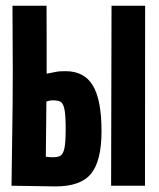

<svg xmlns="http://www.w3.org/2000/svg" viewBox="-20 -653 558 675"><path d="M370.6 0 372.1 -632.8H490.2L489.7 0ZM165 -300.3Q159.2 -300.3 153.8 -299.1Q148.4 -297.9 145.5 -296.9L143.1 -295.9Q142.1 -169.4 141.1 -102.1Q154.8 -100.1 164.6 -100.1Q185.1 -100.1 193.8 -106.4Q202.6 -112.8 206.8 -133.3Q210.9 -153.8 210.9 -199.7Q210.9 -247.1 206.8 -267.8Q202.6 -288.6 194.1 -294.4Q185.5 -300.3 165 -300.3ZM23.9 -632.8H44.4H143.6Q144 -593.8 144 -516.1V-394Q154.3 -396 165.5 -398.2Q176.8 -400.4 180.7 -401.1Q184.6 -401.9 191.9 -402.3Q199.2 -402.8 210.4 -402.8Q276.4 -402.8 306.6 -352.1Q336.9 -301.3 336.9 -191.9Q336.9 -87.9 300.5 -42.7Q264.2 2.4 174.8 2.4Q152.8 2.4 101.6 1.2Q50.3 0 20.5 0Q20.5 -33.7 22.7 -159.4Q24.9 -285.2 24.9 -400.4Q24.9 -428.2 24.4 -519.8Q23.9 -611.3 23.9 -632.8Z"/></svg>

Font: Fantasque Sans Mono
Style: Bold
Weight: 700
Monospace: yes
Designer: Jany Belluz
Version: Version 1.8.0 ; ttfautohint (v1.8.2)